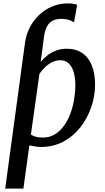

<svg xmlns="http://www.w3.org/2000/svg" viewBox="-20 -851 614 1125"><path d="M10.5 254 126.5 -600Q133 -648.5 154.8 -690.5Q176.5 -732.5 210 -764Q243.5 -795.5 286 -813.2Q328.5 -831 377 -831Q393.5 -831 407.8 -829Q422 -827 432 -822.5L414 -720Q399 -730 380.8 -735.2Q362.5 -740.5 340.5 -740.5Q310 -740.5 289 -730Q268 -719.5 255.5 -696.5Q243 -673.5 238 -636.5L218.5 -488Q234.5 -508 257 -525.8Q279.5 -543.5 308 -554.5Q336.5 -565.5 370 -565.5Q426 -565.5 463 -539.5Q500 -513.5 518.5 -466.2Q537 -419 537 -355Q537 -289.5 515.2 -225Q493.5 -160.5 452.5 -107.2Q411.5 -54 352.8 -22Q294 10 219.5 10Q203.5 10 186 7.2Q168.5 4.5 152 1L117 254ZM231.5 -45Q270.5 -45 301 -63.5Q331.5 -82 354.2 -113.2Q377 -144.5 392 -184.5Q407 -224.5 414.2 -268Q421.5 -311.5 421.5 -353Q421.5 -419.5 398.8 -458.8Q376 -498 334.5 -498Q307 -498 283.5 -485.8Q260 -473.5 241.5 -455Q223 -436.5 211 -418L161 -62.5Q175 -53 193 -49Q211 -45 231.5 -45Z"/></svg>

Font: Merriweather 24pt Medium
Style: Italic
Weight: 500
Italic angle: -7.8°
Version: Version 2.101